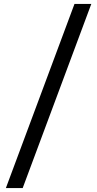

<svg xmlns="http://www.w3.org/2000/svg" viewBox="-20 -804 497 982"><path d="M10 158H96L447 -784H361Z"/></svg>

Font: Noto Sans Math
Style: Regular
Weight: 400
Designer: Monotype Design Team, Delve Withrington, Jeff Kellem
Foundry: Monotype Imaging Inc., Delve Fonts LLC
Version: Version 3.000